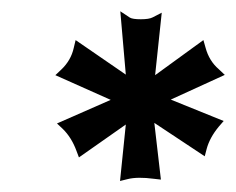

<svg xmlns="http://www.w3.org/2000/svg" viewBox="-20 -672 420 342"><path d="M380.4 -538.6 284.2 -494.6 378.4 -456.5 369.6 -446.3Q353.5 -426.8 348.1 -406.7L344.7 -393.6L254.9 -453.1L266.6 -352.1L254.4 -353.5Q225.1 -357.4 207.5 -353L193.8 -349.6L204.1 -450.2L120.6 -391.6L116.2 -403.3Q107.4 -427.2 91.8 -442.4L81.5 -452.1L177.2 -494.1L78.6 -538.1L89.4 -548.3Q106.4 -564.5 111.3 -586.4L114.7 -600.6L204.1 -539.1L194.3 -651.9L211.4 -640.6Q216.3 -637.7 231 -637.7Q245.6 -637.7 252 -641.1L268.1 -649.4L256.3 -538.1L342.3 -600.6L346.2 -586.9Q352.5 -563.5 369.6 -548.8Z"/></svg>

Font: RaghuMalayalamSans
Style: Regular
Weight: 400
Designer: Prof. R.K.Joshi and Rajith Kumar K. M.
Foundry: Centre for Development of Advanced Computing (C-DAC) Mumbai, (formerly NCST), Swathanthra Malayalam Computing (http://sm
Version: Version 2.2.0+20221109